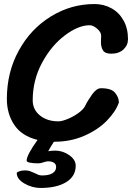

<svg xmlns="http://www.w3.org/2000/svg" viewBox="-20 -681 664 951"><path d="M480 -472 481 -504Q481 -522 461 -539Q441 -556 424 -556Q368 -556 301 -505.5Q234 -455 188 -369.5Q142 -284 142 -184Q142 -138 178 -109Q214 -80 269 -80Q287 -80 316 -92Q345 -104 369.5 -122Q394 -140 402 -157Q414 -182 436 -213Q458 -244 480 -244Q531 -244 549.5 -222Q568 -200 569 -174Q554 -129 509.5 -83.5Q465 -38 397.5 -8.5Q330 21 250 21H247Q224 57 219 68Q237 65 253 65Q291 65 323 87.5Q355 110 355 140Q355 192 308 221Q261 250 181 250Q139 250 101 228Q63 206 63 176Q63 172 75.5 167.5Q88 163 103 163Q118 163 128 166.5Q138 170 151 176Q163 182 170.5 185Q178 188 189 188Q222 188 240 177Q258 166 258 146Q258 132 247 125Q236 118 219 118Q213 118 205.5 120Q198 122 195 123Q182 128 170 128Q142 128 127 124.5Q112 121 112 115Q112 87 166 12Q88 -7 51 -62Q14 -117 14 -191Q14 -323 73 -430.5Q132 -538 232 -599.5Q332 -661 448 -661Q494 -661 532 -640Q570 -619 592 -579.5Q614 -540 614 -487Q614 -457 591.5 -436Q569 -415 531 -415Q501 -415 490.5 -431Q480 -447 480 -472Z"/></svg>

Font: Sriracha
Style: Regular
Weight: 400
Designer: Suppakit Chalermlarp
Version: Version 1.002g